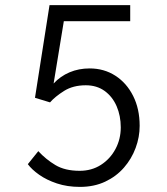

<svg xmlns="http://www.w3.org/2000/svg" viewBox="-20 -720 656 752"><path d="M293 12Q243.5 12 203 -1.5Q162.5 -15 133.5 -35.5Q104.5 -56 89 -77L130 -128Q159.5 -96 197 -73.5Q234.5 -51 292 -51Q339 -51 375.2 -74.2Q411.5 -97.5 432.2 -136.2Q453 -175 453 -221Q453 -266.5 436.8 -304Q420.5 -341.5 389.8 -363.8Q359 -386 316 -386Q266 -386 230.8 -363.8Q195.5 -341.5 176 -319L117 -337L174 -700H490V-637H230L190 -393Q216.5 -421.5 252.5 -436.8Q288.5 -452 331 -452Q387.5 -452 431.8 -423.5Q476 -395 501.5 -344.2Q527 -293.5 527 -227Q527 -183 511.2 -140.5Q495.5 -98 465.5 -63.5Q435.5 -29 392 -8.5Q348.5 12 293 12Z"/></svg>

Font: Overpass Mono Light
Style: Regular
Weight: 300
Monospace: yes
Designer: Delve Withrington, Dave Bailey
Foundry: Delve Fonts LLC
Version: Version 4.000